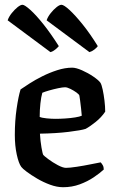

<svg xmlns="http://www.w3.org/2000/svg" viewBox="-20 -783 481 803"><path d="M244 0Q218 0 189.5 -10.5Q161 -21 135.5 -36Q110 -51 92 -64.5Q74 -78 69 -85Q58 -100 50 -137Q42 -174 42 -219Q42 -277 49.5 -328.5Q57 -380 66 -409Q79 -418 103 -433.5Q127 -449 157 -464Q187 -479 219.5 -489.5Q252 -500 282 -500Q298 -500 323 -489Q348 -478 370 -463Q392 -448 400 -437Q405 -429 409.5 -408Q414 -387 417 -362Q420 -337 420 -316Q404 -292 379.5 -272.5Q355 -253 338 -244Q320 -238 267 -231.5Q214 -225 147 -224Q149 -192 153.5 -166Q158 -140 161 -135Q164 -131 182 -117.5Q200 -104 221.5 -92.5Q243 -81 256 -81Q271 -81 301 -85.5Q331 -90 360 -96Q389 -102 401 -104Q405 -100 409.5 -92.5Q414 -85 414 -74Q398 -59 372 -41.5Q346 -24 313.5 -12Q281 0 244 0ZM212 -286Q231 -286 253.5 -287.5Q276 -289 294.5 -292Q313 -295 322 -299Q321 -312 319 -330Q317 -348 315 -363Q313 -378 312 -383Q311 -388 300 -396Q289 -404 275 -411Q261 -418 252 -418Q242 -418 223 -414Q204 -410 185 -404.5Q166 -399 157 -395Q152 -378 149 -350.5Q146 -323 146 -294Q155 -290 175 -288Q195 -286 212 -286ZM191 -565 12 -698Q17 -713 29 -728Q41 -743 53.5 -753Q66 -763 74 -763Q83 -763 107 -741.5Q131 -720 162 -681Q193 -642 226 -590Q221 -584 211.5 -576Q202 -568 191 -565ZM354 -565 175 -698Q180 -713 192 -728Q204 -743 216.5 -753Q229 -763 237 -763Q247 -763 270.5 -741.5Q294 -720 325.5 -681Q357 -642 389 -590Q385 -584 375 -576Q365 -568 354 -565Z"/></svg>

Font: Texturina 72pt SemiBold
Style: Regular
Weight: 600
Designer: Guillermo Torres Carreño
Foundry: Omnibus-Type
Version: Version 1.002; ttfautohint (v1.8.3)